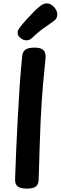

<svg xmlns="http://www.w3.org/2000/svg" viewBox="-20 -1103 358 1133"><path d="M111 -771Q113 -798 130 -810Q147 -822 184 -822Q212 -822 226.5 -814Q241 -806 245.5 -792Q250 -778 249 -762Q247 -734 240.5 -674.5Q234 -615 226.5 -509Q219 -403 214 -236Q213 -183 211 -134Q209 -85 208 -43Q207 -13 190.5 -1.5Q174 10 139 10Q103 10 85.5 -2Q68 -14 69 -46Q72 -135 76 -227Q80 -319 85 -411Q90 -503 96 -593.5Q102 -684 111 -771ZM136 -865Q118 -865 101 -878.5Q84 -892 84 -910Q84 -919 88 -927Q92 -935 98 -942Q114 -963 136 -987.5Q158 -1012 180 -1034Q202 -1056 217 -1067Q227 -1075 237 -1079Q247 -1083 256 -1083Q271 -1083 285.5 -1073Q300 -1063 309 -1048Q318 -1033 318 -1017Q318 -994 299 -980Q282 -968 243 -940.5Q204 -913 169 -879Q154 -865 136 -865Z"/></svg>

Font: Playpen Sans SemiBold
Style: Regular
Weight: 600
Designer: Laura Meseguer, Veronika Burian, José Scaglione
Foundry: TypeTogether
Version: Version 1.001